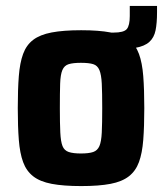

<svg xmlns="http://www.w3.org/2000/svg" viewBox="-20 -620 550 648"><path d="M303 -453V-510H363Q398 -510 408 -522Q418 -534 418 -566V-600H510V-579Q510 -542 505 -517.5Q500 -493 484 -478.5Q468 -464 437 -458.5Q406 -453 354 -453ZM254 8Q194 8 154.5 0.5Q115 -7 92 -25Q69 -43 58 -73Q47 -103 43.5 -148Q40 -193 40 -255Q40 -318 43.5 -363Q47 -408 58 -438Q69 -468 92 -485.5Q115 -503 154.5 -510.5Q194 -518 254 -518Q314 -518 353 -510.5Q392 -503 415 -485.5Q438 -468 449 -438Q460 -408 463.5 -363Q467 -318 467 -255Q467 -193 463.5 -148Q460 -103 449 -73Q438 -43 415 -25Q392 -7 353 0.5Q314 8 254 8ZM253 -102Q280 -102 294.5 -107Q309 -112 315.5 -127Q322 -142 323.5 -173Q325 -204 325 -255Q325 -307 323.5 -337.5Q322 -368 315.5 -383.5Q309 -399 294.5 -403.5Q280 -408 253 -408Q227 -408 212 -403.5Q197 -399 190.5 -383.5Q184 -368 183 -337.5Q182 -307 182 -255Q182 -204 183.5 -173Q185 -142 191 -127Q197 -112 212 -107Q227 -102 253 -102Z"/></svg>

Font: Saira SemiCondensed
Style: Bold
Weight: 700
Width: 4
Designer: Hector Gatti with collaboration of the Omnibus-Type team
Foundry: Omnibus-Type
Version: Version 1.101